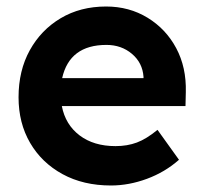

<svg xmlns="http://www.w3.org/2000/svg" viewBox="-20 -560 626 590"><path d="M321 10Q236 10 172 -25Q108 -60 72.5 -121Q37 -182 37 -261Q37 -343 71.5 -405.5Q106 -468 166.5 -504Q227 -540 306 -540Q377 -540 433.5 -505.5Q490 -471 521.5 -412Q553 -353 551 -277L550 -234H170Q181 -177 224.5 -144Q268 -111 335 -111Q371 -111 400.5 -122Q430 -133 464 -161L530 -69Q487 -31 431.5 -10.5Q376 10 321 10ZM307 -422Q194 -422 171 -320H421V-324Q418 -367 385.5 -394.5Q353 -422 307 -422Z"/></svg>

Font: Lexend SemiBold
Style: Regular
Weight: 600
Designer: Bonnie Shaver-Troup, Thomas Jockin
Foundry: Lexend
Version: Version 1.005; ttfautohint (v1.8.3)